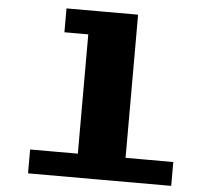

<svg xmlns="http://www.w3.org/2000/svg" viewBox="-58 -1064 1116 1002"><g transform="rotate(5 500.0 -562.5)"><path d="M250 -937.5V-1000H437.5H625V-625V-250H750H875V-187.5V-125H500H125V-187.5V-250H250H375V-562.5V-875H312.5H250Z"/></g></svg>

Font: Press Start 2P
Style: Regular
Weight: 500
Monospace: yes
Version: Version 2.14